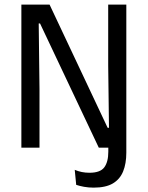

<svg xmlns="http://www.w3.org/2000/svg" viewBox="-20 -660 662 858"><path d="M75.5 0V-639.5H201.5L461 -89H467L463.5 -368V-639.5H544.5V-33L506 0H421.5L159 -555H153L156.5 -262.5V0ZM398.5 178.5Q376 178.5 355.5 174.8Q335 171 320.5 166L314 99Q329.5 105.5 345.8 108.8Q362 112 380 112Q428 112 446 87.8Q464 63.5 464 18V-66H544.5V22Q544.5 71 530.2 106Q516 141 484.2 159.8Q452.5 178.5 398.5 178.5Z"/></svg>

Font: Anek Latin Medium
Style: Regular
Weight: 400
Version: Version 1.003